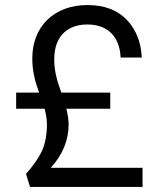

<svg xmlns="http://www.w3.org/2000/svg" viewBox="-20 -739 660 761"><path d="M157 -308C163 -284 166 -263 166 -246C166 -204 159 -169 146 -140C132 -111 111 -81 83 -50L99 2H545V-74H181C228 -125 252 -183 252 -246C252 -263 249 -284 243 -308H417V-372H223C204 -425 195 -460 195 -504C195 -597 249 -642 326 -642C410 -642 455 -590 458 -511H542C539 -571 520 -621 483 -660C446 -699 394 -719 326 -719C197 -719 108 -636 108 -508C108 -457 118 -419 135 -372H44V-308Z"/></svg>

Font: Poppins
Style: Regular
Weight: 400
Designer: Ninad Kale (Devanagari), Jonny Pinhorn (Latin)
Foundry: Indian Type Foundry
Version: 4.004